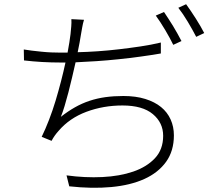

<svg xmlns="http://www.w3.org/2000/svg" viewBox="-20 -855 1040 912"><path d="M744 -601Q698 -593 646.5 -586Q595 -579 542.5 -573.5Q490 -568 438 -564.5Q386 -561 339 -559Q331 -524 322.5 -487.5Q314 -451 305 -416.5Q296 -382 287 -352Q278 -322 269 -300Q302 -326 335.5 -345Q369 -364 405 -376Q441 -388 480.5 -393.5Q520 -399 566 -399Q625 -399 670 -385Q715 -371 745 -346.5Q775 -322 790.5 -287.5Q806 -253 806 -212Q806 -138 769 -86.5Q732 -35 666 -5Q600 25 508.5 33.5Q417 42 309 30L296 -22Q384 -10 466.5 -14Q549 -18 613 -40Q677 -62 716 -103.5Q755 -145 755 -210Q755 -272 706 -313Q657 -354 562 -354Q471 -354 390.5 -324Q310 -294 258 -233Q238 -211 225 -186L178 -205Q196 -242 213 -286Q230 -330 244 -376.5Q258 -423 270 -469.5Q282 -516 291 -558H271Q224 -558 180 -560.5Q136 -563 94 -568L93 -620Q109 -617 131 -614.5Q153 -612 176.5 -609.5Q200 -607 224 -606Q248 -605 270 -605H301Q306 -632 309.5 -654Q313 -676 315 -693Q317 -713 318.5 -730Q320 -747 319 -764L379 -761Q374 -745 370.5 -725Q367 -705 364 -688Q362 -673 358 -652.5Q354 -632 349 -607Q394 -608 444.5 -611.5Q495 -615 546 -621Q597 -627 647.5 -634.5Q698 -642 744 -653ZM759 -798Q768 -784 779.5 -767Q791 -750 802 -731.5Q813 -713 823.5 -694.5Q834 -676 842 -660L803 -642Q796 -657 786 -675Q776 -693 765 -712Q754 -731 742 -749Q730 -767 720 -781ZM864 -835Q874 -821 886 -803.5Q898 -786 910 -767Q922 -748 932.5 -730Q943 -712 950 -698L912 -680Q895 -713 872 -751.5Q849 -790 827 -818Z"/></svg>

Font: SpoqaHanSansJP-Light
Style: Regular
Weight: 300
Designer: [Source Han Sans]
Ryoko NISHIZUKA  (kana & ideographs); Paul D. Hunt (Latin, Greek & Cyrillic); Wenlong ZHANG  (bopomofo
Foundry: Spoqa (http://bi.spoqa.com)
Version: Version 1.002.20150607